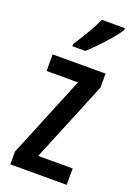

<svg xmlns="http://www.w3.org/2000/svg" viewBox="-147 -916 613 880"><g transform="rotate(20 159.5 -476.0)"><path d="M303 -850V-859H191C170 -814 141 -764 105 -710V-699H168C211 -737 278 -809 303 -850ZM298 -93V-173H130L291 -565V-633H33V-552H186L23 -155V-93Z"/></g></svg>

Font: Noto Sans Kannada UI ExtraCondensed Medium
Style: Regular
Weight: 500
Width: 2
Designer: Jelle Bosma - Monotype Design Team
Foundry: Monotype Imaging Inc.
Version: Version 2.005